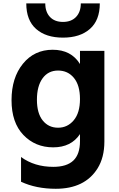

<svg xmlns="http://www.w3.org/2000/svg" viewBox="-20 -868 709 1145"><path d="M457 -486.3V-564.5H602.5V-24.4Q602.5 71.3 561.5 136.7Q485.4 257.8 312.5 257.8Q195.3 257.8 105.5 215.8V68.4Q185.5 127 297.9 127Q377.9 127 417.5 89.4Q457 51.8 457 -26.4V-68.4Q404.3 10.7 297.4 10.7Q190.4 10.7 119.6 -63Q48.8 -136.7 48.8 -270.5Q48.8 -404.3 116.7 -487.8Q184.6 -571.3 294.4 -571.3Q404.3 -571.3 457 -486.3ZM136.7 -847.7H250Q250 -796.9 277.8 -767.1Q305.7 -737.3 355.5 -737.3Q405.3 -737.3 433.6 -767.1Q461.9 -796.9 461.9 -847.7H575.2Q575.2 -747.1 516.1 -695.3Q457 -643.6 355.5 -643.6Q253.9 -643.6 195.3 -695.3Q136.7 -747.1 136.7 -847.7ZM233.9 -400.9Q200.2 -354.5 200.2 -273.4Q200.2 -192.4 234.9 -149.4Q269.5 -106.4 326.2 -106.4Q382.8 -106.4 419.9 -150.9Q457 -195.3 457 -277.3Q457 -359.4 420.9 -403.3Q384.8 -447.3 326.2 -447.3Q267.6 -447.3 233.9 -400.9Z"/></svg>

Font: GenEi M Gothic v2 Bold
Style: Regular
Weight: 700
Version: Version 2.0